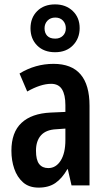

<svg xmlns="http://www.w3.org/2000/svg" viewBox="-20 -845 489 875"><path d="M224 -554Q388 -554 388 -363V0H306L289 -74H287Q263 -32 232.5 -11Q202 10 156 10Q112 10 85 -14Q58 -38 45 -76Q32 -114 32 -158Q32 -242 78 -285Q124 -328 211 -332L278 -335V-366Q278 -413 262.5 -438Q247 -463 213 -463Q166 -463 104 -428L69 -510Q141 -554 224 -554ZM237 -256Q190 -254 167 -228.5Q144 -203 144 -158Q144 -116 158.5 -97.5Q173 -79 200 -79Q235 -79 256.5 -113Q278 -147 278 -207V-259ZM231 -607Q180 -607 149.5 -637.5Q119 -668 119 -716Q119 -764 149.5 -794.5Q180 -825 231 -825Q280 -825 311.5 -795Q343 -765 343 -717Q343 -670 312.5 -638.5Q282 -607 231 -607ZM232 -669Q253 -669 266.5 -682Q280 -695 280 -716Q280 -737 267 -751Q254 -765 232 -765Q210 -765 196.5 -751Q183 -737 183 -716Q183 -695 195 -682Q207 -669 232 -669Z"/></svg>

Font: Noto Sans Sinhala ExtraCondensed SemiBold
Style: Regular
Weight: 600
Width: 2
Designer: Jelle Bosma - Monotype Design Team
Foundry: Monotype Imaging Inc.
Version: Version 2.006; ttfautohint (v1.8.4.7-5d5b)